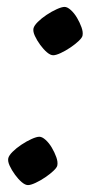

<svg xmlns="http://www.w3.org/2000/svg" viewBox="-20 -536 261 556"><path d="M61 0Q53 0 43 -8.5Q33 -17 23.5 -30Q14 -43 8 -56Q2 -69 4 -78Q6 -86 16.5 -96.5Q27 -107 42 -117Q57 -127 71.5 -133.5Q86 -140 94 -140Q102 -140 112 -131Q122 -122 130 -108.5Q138 -95 143 -81Q148 -67 146 -57Q145 -51 135 -41.5Q125 -32 111 -22.5Q97 -13 83 -6.5Q69 0 61 0ZM134 -376Q126 -376 116 -384.5Q106 -393 96.5 -406Q87 -419 81 -432Q75 -445 77 -454Q79 -462 89.5 -472.5Q100 -483 115 -493Q130 -503 144.5 -509.5Q159 -516 167 -516Q175 -516 185 -507Q195 -498 203 -484.5Q211 -471 216 -457Q221 -443 219 -433Q218 -427 208 -417.5Q198 -408 184 -398.5Q170 -389 156 -382.5Q142 -376 134 -376Z"/></svg>

Font: Texturina Medium 12pt
Style: Italic
Weight: 400
Italic angle: -11°
Version: Version 1.002